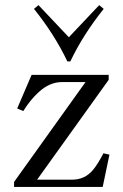

<svg xmlns="http://www.w3.org/2000/svg" viewBox="-20 -733 482 753"><path d="M113.3 -698.2 130.9 -712.9 250 -586.9 369.1 -712.9 386.7 -698.2Q305.2 -596.2 255.9 -492.2H244.1Q194.8 -596.2 113.3 -698.2ZM35.2 0V-19.5L315.4 -411.1H222.7Q175.3 -411.1 132.8 -372.6Q99.1 -342.3 71.3 -297.4L47.4 -307.6L104 -439.5H406.2V-419.9L125.5 -28.3H262.2Q312.5 -28.3 344.2 -65.9Q362.8 -87.9 385.7 -131.8L409.2 -126.5L382.8 0Z"/></svg>

Font: Theano Old Style
Style: Regular
Weight: 400
Designer: Alexey Kryukov
Version: Version 2.00